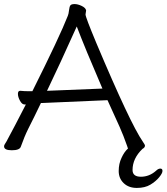

<svg xmlns="http://www.w3.org/2000/svg" viewBox="-21 -731 818 943"><path d="M482 -296Q397 -493 356 -601Q273 -416 210 -285ZM608 -2Q607 -2 607 -3L603 -15Q586 -64 566 -109L507 -239L184 -225H180Q164 -191 148 -159L118 -99Q99 -61 81 -10Q75 7 37 7Q-1 7 -1 -12Q-1 -18 3 -23.5Q7 -29 11 -36.5Q15 -44 24.5 -62Q34 -80 53.5 -116.5Q73 -153 106 -218H99Q87 -218 77 -236.5Q67 -255 67 -270Q67 -285 78 -285H80Q98 -283 119 -283H138Q273 -553 312 -653Q316 -662 318 -680.5Q320 -699 325 -705Q330 -711 345.5 -711Q361 -711 380 -702Q399 -693 402 -680L399 -660Q399 -647 452 -520Q619 -124 680 -36Q691 -20 691 -16Q691 -6 679 0Q630 47 630 104Q630 137 671 137Q712 137 745 108Q756 97 766.5 97Q777 97 777 108.5Q777 120 760.5 140Q744 160 717.5 176Q691 192 651 192Q611 192 586.5 168.5Q562 145 562 109Q562 73 576 44Q589 15 608 -2Z"/></svg>

Font: QiushuiShotai
Style: Regular
Weight: 600
Designer: Fontworks Inc.
Foundry: Fontworks Inc.
Version: Version 1.250